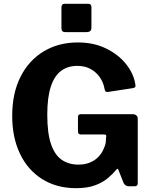

<svg xmlns="http://www.w3.org/2000/svg" viewBox="-20 -974 792 1004"><path d="M378 10Q276.7 10 201.3 -37Q125.9 -84 84.9 -169.2Q43.8 -254.4 43.8 -368Q43.8 -486 87.1 -572Q130.3 -658 207.9 -705Q285.4 -752 387.5 -752Q469.5 -752 533.2 -721.2Q596.9 -690.4 636.5 -642.2Q676.2 -593.9 686.4 -540.5Q690 -524.6 687.4 -519.8Q684.7 -514.9 675 -513.2L543.1 -493Q534 -492.7 531.3 -496.7Q528.6 -500.7 526.8 -509Q521 -541.8 502.7 -568.9Q484.4 -596 454.6 -612.8Q424.9 -629.5 384 -629.5Q334.6 -629.5 299.4 -603.4Q264.2 -577.3 245.7 -521Q227.2 -464.7 227.2 -374Q227.2 -278.3 246.6 -221Q266.1 -163.7 302.7 -138.5Q339.3 -113.2 389.7 -113.2Q421.6 -113.2 446.2 -122.5Q470.8 -131.7 488.5 -147.9Q506.2 -164.1 517 -184.6Q527.8 -205 532.7 -227.2L534.9 -256.3Q539.2 -270.7 525.3 -270.7H404Q395.7 -270.7 391.7 -274.4Q387.7 -278 387.7 -288.1V-363.2Q387.7 -377 404.1 -377H671.5Q685.9 -377 693.1 -370.5Q700.3 -364 700.3 -353.2V-15.3Q700.3 -8.3 696.4 -4.1Q692.4 0 685.3 0H653.3Q645.2 0 638.9 -3.5Q632.5 -7 626.8 -16.1L598.3 -87.9Q596.9 -91.5 594.4 -91.5Q591.9 -91.5 588.2 -86.5Q569.9 -64.3 543.1 -41.9Q516.4 -19.4 476.3 -4.7Q436.1 10 378 10ZM458.1 -936.2V-830.2Q458.1 -817.5 451.9 -811.8Q445.6 -806.1 431.2 -806.1H322.9Q310.2 -806.1 305.8 -811.3Q301.3 -816.5 301.3 -827.5V-934.7Q301.3 -954 317.4 -954H442.7Q458.1 -954 458.1 -936.2Z"/></svg>

Font: Libre Franklin Thin
Style: Regular
Weight: 100
Designer: Pablo Impallari, Rodrigo Fuenzalida, Nhung Nguyen
Foundry: Impallari Type
Version: Version 3.000